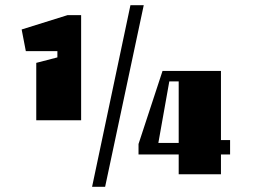

<svg xmlns="http://www.w3.org/2000/svg" viewBox="-20 -668 968 736"><path d="M291 -207H119V-427L200 -448V-472H79L63 -555L239 -610H291ZM383 48H333L480 -648H531ZM511 -76V-116L603 -396H827V-131H862V-76H827V0H665V-76ZM629 -356 587 -120H665V-356Z"/></svg>

Font: Unlock
Style: Regular
Weight: 400
Designer: Eduardo Rodriguez Tunni
Foundry: Eduardo Rodriguez Tunni
Version: Version 1.003; ttfautohint (v1.8.4.7-5d5b);gftools[0.9.23]